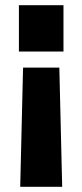

<svg xmlns="http://www.w3.org/2000/svg" viewBox="-20 -532 318 741"><path d="M53 -512H225V-333H53ZM69 -271H209L220 189H58Z"/></svg>

Font: Decalotype Black
Style: Regular
Weight: 900
Designer: Alfredo Marco Pradil
Foundry: Alfredo Marco Pradil
Version: Version 1.0